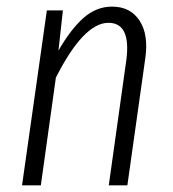

<svg xmlns="http://www.w3.org/2000/svg" viewBox="-20 -554 517 574"><path d="M314.9 -534.2Q370.1 -534.2 397.5 -491.9Q424.8 -449.7 414.1 -377.9L360.8 0H305.2L357.9 -376Q371.6 -485.8 304.2 -485.8Q230 -485.8 147 -321.8L102.1 0H45.9L120.1 -522.9H168L154.8 -402.8Q190.9 -465.8 229.2 -500Q267.6 -534.2 314.9 -534.2Z"/></svg>

Font: Fira Sans Compressed Light
Style: Italic
Weight: 300
Width: 3
Italic angle: -8°
Designer: Carrois Corporate & Edenspiekermann AG
Foundry: Carrois Corporate GbR & Edenspiekermann AG
Version: Version 4.203;PS 004.203;hotconv 1.0.88;makeotf.lib2.5.64775